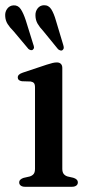

<svg xmlns="http://www.w3.org/2000/svg" viewBox="-28 -715 350 735"><path d="M210.5 -455V-69Q210.5 -56 215.8 -49.2Q221 -42.5 230.5 -39.5L252.5 -34.5Q261 -32 265.5 -27.5Q270 -23 270 -16.5Q270 -9 264 -4.5Q258 0 247.5 0H67.5Q57.5 0 51.5 -4.5Q45.5 -9 45.5 -16.5Q45.5 -23 50 -27.2Q54.5 -31.5 62 -34L86 -39.5Q95.5 -42.5 100.8 -49Q106 -55.5 106 -69V-380.5Q106 -392 102 -396.8Q98 -401.5 89.5 -403L56 -404Q47.5 -405.5 43.8 -409Q40 -412.5 40 -418.5Q40 -424.5 44.5 -429Q49 -433.5 59.5 -437L151 -467.5Q165 -472 173.5 -474Q182 -476 190 -476Q199.5 -476 205 -470.5Q210.5 -465 210.5 -455ZM70.9 -636.5 99.2 -545.5Q101.6 -539.5 102.1 -534.2Q102.5 -529 98.4 -525.5Q95.2 -522 90.3 -523Q85.4 -524 81 -527.5L23.9 -595.5Q9.7 -609.5 1.2 -623Q-7.3 -636.5 -8.1 -653.5Q-9.3 -669.5 -0.4 -681.5Q8.5 -693.5 23.5 -694.5Q41.3 -695.5 51.6 -679.8Q62 -664 70.9 -636.5ZM186.3 -635.5 213.8 -544Q215.9 -537.5 216.1 -532.5Q216.3 -527.5 212.2 -524Q208.6 -520.5 203.7 -521.8Q198.8 -523 194.4 -526.5L137.7 -596Q123.9 -610.5 116 -624.2Q108.1 -638 107.7 -655Q106.9 -671 116 -682.8Q125.1 -694.5 140.1 -695Q158.3 -695.5 168.5 -679.2Q178.6 -663 186.3 -635.5Z"/></svg>

Font: Fraunces 12pt
Style: Regular
Weight: 400
Version: Version 1.000;[b76b70a41]